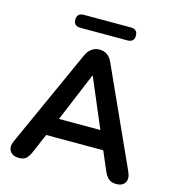

<svg xmlns="http://www.w3.org/2000/svg" viewBox="-127 -988 1001 1102"><g transform="rotate(15 373.5 -437.0)"><path d="M235 -805Q194 -805 194 -843Q194 -882 235 -882H513Q554 -882 554 -843Q554 -805 513 -805ZM85 8Q49 8 33 -16.5Q17 -41 34 -78L295 -656Q309 -686 329 -699.5Q349 -713 374 -713Q400 -713 419.5 -699.5Q439 -686 452 -656L714 -78Q731 -40 716 -16Q701 8 666 8Q636 8 619.5 -6Q603 -20 590 -50L543 -160H204L157 -50Q144 -19 129 -5.5Q114 8 85 8ZM372 -558 251 -268H497L374 -558Z"/></g></svg>

Font: Chiron GoRound TC SB
Style: Regular
Weight: 500
Designer: Ryoko NISHIZUKA 西塚涼子 (kana, bopomofo & ideographs); Paul D. Hunt (Latin, Greek & Cyrillic); Sandoll Communications 산돌커뮤니
Foundry: Adobe
Version: Version 1.000;hotconv 1.1.1;makeotfexe 2.6.0